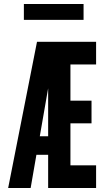

<svg xmlns="http://www.w3.org/2000/svg" viewBox="-20 -945 540 965"><path d="M21 0 166 -735H463V-621H334V-439H440V-325H334V-114H463V0H222V-167H163L134 0ZM180 -260H222V-501L221 -496Q221 -494 220.5 -492.5Q220 -491 220 -490ZM100 -845V-925H400V-845Z"/></svg>

Font: Iosevka SS04 Heavy
Style: Regular
Weight: 900
Monospace: yes
Designer: Belleve Invis
Foundry: Belleve Invis
Version: Version 19.0.0; ttfautohint (v1.8.4)